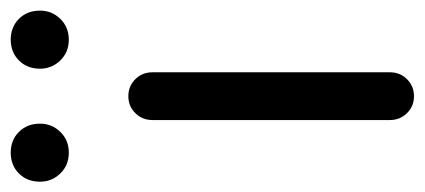

<svg xmlns="http://www.w3.org/2000/svg" viewBox="-265 -566 807 365"><g transform="rotate(-90 138.5 -383.5)"><path d="M92.8 -45.9V-497.1Q92.8 -516.6 106 -529.8Q119.1 -543 138.2 -543Q157.2 -543 170.4 -529.8Q183.6 -516.6 183.6 -497.1V-45.9Q183.6 -26.4 170.4 -13.2Q157.2 0 138.2 0Q119.1 0 106 -13.2Q92.8 -26.4 92.8 -45.9ZM-24.4 -710.9Q-24.4 -735.4 -8.8 -751Q6.8 -766.6 30.8 -766.6Q54.7 -766.6 70.3 -751Q85.9 -735.4 85.9 -710.9Q85.9 -688.5 70.3 -672.4Q54.7 -656.2 30.8 -656.2Q6.8 -656.2 -8.8 -672.4Q-24.4 -688.5 -24.4 -710.9ZM190.4 -710.9Q190.4 -735.4 206.1 -751Q221.7 -766.6 245.6 -766.6Q269.5 -766.6 285.2 -751Q300.8 -735.4 300.8 -710.9Q300.8 -688.5 285.2 -672.4Q269.5 -656.2 245.6 -656.2Q221.7 -656.2 206.1 -672.4Q190.4 -688.5 190.4 -710.9Z"/></g></svg>

Font: Gen Jyuu GothicX Regular
Style: Regular
Weight: 400
Designer: [Source Han Sans]
Ryoko NISHIZUKA  (kana & ideographs); Paul D. Hunt (Latin, Greek & Cyrillic); Wenlong ZHANG  (bopomofo
Version: Version 1.002.20150607